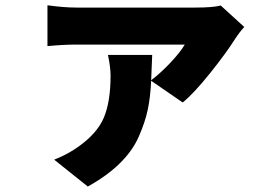

<svg xmlns="http://www.w3.org/2000/svg" viewBox="-20 -597 1040 725"><path d="M813.5 -576.2 902.3 -495.1Q882.8 -473.6 867.2 -449.2Q834 -396.5 772.9 -320.3Q711.9 -244.1 669.9 -210L550.8 -292Q547.9 -230.5 538.1 -183.6Q528.3 -136.7 504.4 -82Q480.5 -27.3 432.1 20Q383.8 67.4 311.5 107.4L184.6 5.9Q236.3 -14.6 274.4 -42Q346.7 -92.8 372.1 -152.8Q397.5 -212.9 397.5 -311.5Q397.5 -342.8 387.7 -389.6H554.7Q552.7 -327.1 550.8 -293.9Q587.9 -322.3 624.5 -361.3Q661.1 -400.4 677.7 -428.7H269.5Q220.7 -428.7 159.2 -422.9V-577.1Q220.7 -568.4 269.5 -568.4H715.8Q785.2 -568.4 813.5 -576.2Z"/></svg>

Font: GenEi Gothic M Heavy
Style: Regular
Weight: 800
Designer: o_tamon (Modified); [Source Han Sans]
Ryoko NISHIZUKA  (kana & ideographs); Paul D. Hunt (Latin, Greek & Cyrillic); Wenl
Version: Version 1.1a;Original Version 1.004